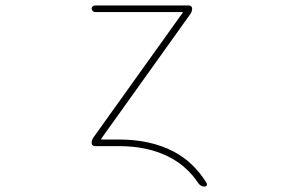

<svg xmlns="http://www.w3.org/2000/svg" viewBox="-20 -564 1040 709"><path d="M735.4 125Q721.7 125 712.9 113.3Q669.9 47.9 600.6 13.7Q523.4 -24.4 419.9 -24.4H330.1Q325.2 -24.4 321.8 -27.8Q318.4 -31.2 318.4 -35.2Q318.4 -46.9 325.2 -56.6L654.3 -516.6Q657.2 -519.5 652.3 -519.5H331.1Q326.2 -519.5 322.3 -523.4Q318.4 -527.3 318.4 -532.2Q318.4 -537.1 322.3 -540.5Q326.2 -543.9 331.1 -543.9H677.7Q682.6 -543.9 686 -540.5Q689.5 -537.1 689.5 -533.2Q689.5 -521.5 682.6 -511.7L354.5 -52.7Q351.6 -48.8 355.5 -48.8H419.9Q535.2 -48.8 620.1 -4.9Q695.3 34.2 743.2 112.3Q744.1 115.2 744.1 117.2Q744.1 119.1 743.2 121.1Q740.2 125 735.4 125Z"/></svg>

Font: Rounded Mgen+ 1m thin
Style: Regular
Weight: 100
Designer: [Source Han Sans]
Ryoko NISHIZUKA  (kana & ideographs); Paul D. Hunt (Latin, Greek & Cyrillic); Wenlong ZHANG  (bopomofo
Version: Version 1.059.20150602